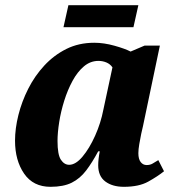

<svg xmlns="http://www.w3.org/2000/svg" viewBox="-20 -711 697 741"><path d="M175 10Q108 10 73 -41Q38 -92 38 -168Q38 -215 51 -267Q64 -319 89 -368.5Q114 -418 151 -458Q188 -498 236 -522Q284 -546 344 -546Q381 -546 422 -534.5Q463 -523 484 -512L538 -535H597L532 -225Q529 -214 525 -194.5Q521 -175 517.5 -154.5Q514 -134 514 -120Q514 -97 523 -85.5Q532 -74 546 -74Q559 -74 568.5 -79.5Q578 -85 591 -93L613 -50Q588 -30 552 -10Q516 10 458 10Q414 10 386.5 -10.5Q359 -31 359 -73Q359 -96 365 -127H359Q336 -84 312.5 -53Q289 -22 257 -6Q225 10 175 10ZM247 -75Q272 -75 298.5 -106.5Q325 -138 347 -187Q369 -236 379 -288L414 -451Q405 -464 390.5 -470Q376 -476 360 -476Q329 -476 304 -455Q279 -434 260 -399Q241 -364 228 -322.5Q215 -281 208.5 -240Q202 -199 202 -167Q202 -114 215 -94.5Q228 -75 247 -75ZM225 -606 244 -691H514L495 -606Z"/></svg>

Font: Noto Serif SemiCondensed ExtraBold
Style: Italic
Weight: 800
Width: 4
Italic angle: -12°
Designer: Monotype Design Team
Foundry: Monotype Imaging Inc.
Version: Version 2.014; ttfautohint (v1.8.4.7-5d5b)